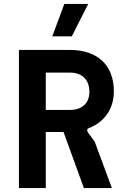

<svg xmlns="http://www.w3.org/2000/svg" viewBox="-20 -953 635 973"><path d="M76 0H212V-284H302L405 0H547L460 -235L425 -283C419 -293 421 -300 431 -304C508 -334 557 -400 557 -490C557 -624 473 -700 334 -700H76ZM335 -396H212V-585H335C395 -585 433 -550 433 -488C433 -429 395 -396 335 -396ZM245 -769H344L427 -933H306Z"/></svg>

Font: Finlandica SemiBold
Style: Regular
Weight: 600
Designer: Niklas Ekholm, Juho Hiilivirta, Jaakko Suomalainen
Foundry: Helsinki Type Studio
Version: Version 2.000;Glyphs 3.2 (3202)